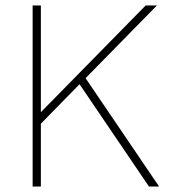

<svg xmlns="http://www.w3.org/2000/svg" viewBox="-20 -680 624 700"><path d="M552 -660 292 -395 560 0H523L270 -373L129 -229V0H99V-660H129V-271L511 -660Z"/></svg>

Font: Human Sans ExtraLight
Style: Regular
Weight: 200
Designer: Tim Radville
Foundry: Continuum
Version: Version 1.000;FEAKit 1.0